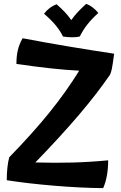

<svg xmlns="http://www.w3.org/2000/svg" viewBox="-20 -939 628 994"><path d="M540 -109Q540 -67 533.5 -30.5Q527 6 514 35Q399 34 261 22.5Q123 11 15 -6Q15 -42 18.5 -73Q22 -104 28 -125Q148 -248 235 -355.5Q322 -463 390 -573Q316 -577 239 -585.5Q162 -594 65 -608Q65 -649 72.5 -680Q80 -711 97 -741Q218 -718 337.5 -698Q457 -678 571 -661Q563 -601 559 -582.5Q555 -564 550 -553Q483 -455 388 -343.5Q293 -232 163 -98Q263 -95 354.5 -97.5Q446 -100 540 -109ZM208 -868Q222 -886 238 -898Q254 -910 273 -917Q299 -894 316 -876Q333 -858 349 -835Q365 -858 383.5 -877.5Q402 -897 426 -919Q445 -912 461 -899.5Q477 -887 489 -872Q454 -840 432 -812Q410 -784 393 -750Q385 -748 375 -747Q365 -746 354 -746Q341 -746 329 -747Q317 -748 306 -750Q292 -779 269 -807Q246 -835 208 -868Z"/></svg>

Font: Atma SemiBold
Style: Regular
Weight: 600
Designer: Gregori Vincens, Jeremie Hornus, Riccardo Olocco, Yoann Minet.
Foundry: black foundry
Version: Version 1.102;PS 1.100;hotconv 1.0.86;makeotf.lib2.5.63406